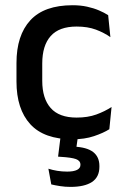

<svg xmlns="http://www.w3.org/2000/svg" viewBox="-20 -521 476 734"><path d="M257.5 11.5Q148.5 11.5 95.8 -46.2Q43 -104 43 -209.5V-280Q43 -386 96 -443.5Q149 -501 257.5 -501Q287.5 -501 312.8 -495.5Q338 -490 358.5 -481.2Q379 -472.5 393.5 -463L402 -379Q378 -396 346.5 -407.8Q315 -419.5 273 -419.5Q206 -419.5 173.8 -383.2Q141.5 -347 141.5 -278V-212Q141.5 -144.5 173.8 -108Q206 -71.5 273 -71.5Q315.5 -71.5 348 -83.2Q380.5 -95 406.5 -112L398 -27Q375 -12.5 339.2 -0.5Q303.5 11.5 257.5 11.5ZM213 -10.5H279.5L268.5 67.5L227.5 40Q236 39.5 244.5 39.2Q253 39 261.5 39.5Q311.5 41.5 335.8 60Q360 78.5 360 113.5V116.5Q360 156 331.5 174.8Q303 193.5 249.5 193.5Q229 193.5 209.8 190.5Q190.5 187.5 176 184L165 124Q180.5 129 198.8 132Q217 135 237 135Q261.5 135 274.5 128.5Q287.5 122 287.5 109.5V108.5Q287.5 93.5 270.5 87.2Q253.5 81 211 78.5Q206 78 204 78Q202 78 202 78Z"/></svg>

Font: Anek Malayalam Medium
Style: Regular
Weight: 500
Designer: Maithili Shingre (Malayalam) & Yesha Goshar (Latin)
Foundry: Ek Type
Version: Version 1.003